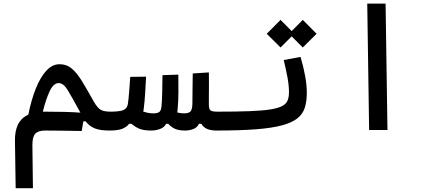

<svg xmlns="http://www.w3.org/2000/svg" viewBox="-20 -713 2384 1053"><path d="M65.9 319.3 62 60.1Q61 6.8 78.4 -29.5Q95.7 -65.9 135.3 -84Q151.4 -164.6 176.3 -227.1Q201.2 -289.6 234.1 -325.2Q267.1 -360.8 306.2 -360.8Q345.7 -360.8 374.5 -336.2Q403.3 -311.5 430.9 -265.9Q458.5 -220.2 493.7 -157.2Q514.2 -120.6 533 -110.6Q551.8 -100.6 585.9 -100.6Q604.5 -100.6 613.5 -91.3Q622.6 -82 622.6 -56.2Q622.6 -22 610.1 -9.5Q597.7 2.9 580.1 2.9Q530.3 2.9 500.7 -8.5Q471.2 -20 449.7 -47.4H437L428.2 5.4Q368.7 4.4 319.8 3.7Q271 2.9 228.5 2.9Q189.5 2.9 173.3 20.5Q157.2 38.1 157.7 84L160.6 319.3ZM420.9 -95.2Q375.5 -178.7 351.8 -218Q328.1 -257.3 302.2 -257.3Q273.9 -257.3 253.2 -214.4Q232.4 -171.4 214.8 -100.6Q221.2 -100.6 227.5 -100.6Q281.7 -100.6 332 -99.4Q382.3 -98.1 420.9 -95.2Z M808.6 2.9Q773.4 2.9 750 -4.9Q726.6 -12.7 700.7 -34.2H688.5Q673.3 -15.1 648.7 -6.1Q624 2.9 580.1 2.9L585.9 -100.6Q635.3 -100.6 656.7 -109.4Q678.2 -118.2 681.6 -145Q685.1 -168.5 688 -206.3Q690.9 -244.1 694.3 -291.5L781.2 -292.5Q778.8 -246.1 776.1 -201.7Q773.4 -157.2 768.1 -114.7Q767.1 -107.9 765.6 -101.1Q794.9 -91.3 820.3 -91.3Q844.7 -91.3 854.2 -99.4Q863.8 -107.4 865.7 -129.9Q868.7 -159.2 869.6 -204.6Q870.6 -250 871.1 -300.8L958 -303.7Q959 -252.9 958.5 -204.1Q958 -155.3 954.1 -113.3Q953.1 -105 952.1 -96.2Q970.2 -91.3 989.3 -91.3Q1015.6 -91.3 1025.4 -102.5Q1035.2 -113.8 1035.2 -148.4Q1035.2 -183.1 1035.9 -220.7Q1036.6 -258.3 1037.1 -310.1L1125.5 -315.9Q1126 -279.3 1126 -245.8Q1126 -212.4 1125.5 -184.1Q1125.5 -171.4 1125.5 -159.9Q1125.5 -148.4 1125.5 -137.7Q1125.5 -115.2 1134 -107.9Q1142.6 -100.6 1171.9 -100.6Q1190.4 -100.6 1199.5 -87.6Q1208.5 -74.7 1208.5 -56.2Q1208.5 -22 1196 -9.5Q1183.6 2.9 1166 2.9Q1139.2 2.9 1118.2 -4.9Q1097.2 -12.7 1084 -34.2H1071.3Q1062 -14.2 1041.3 -5.6Q1020.5 2.9 993.7 2.9Q960 2.9 938.5 -7.1Q917 -17.1 902.8 -34.2H891.1Q882.3 -15.1 858.6 -6.1Q835 2.9 808.6 2.9Z M1166 2.9Q1149.9 2.9 1149.9 -52.7Q1149.9 -78.6 1156.7 -89.6Q1163.6 -100.6 1171.9 -100.6Q1277.8 -100.6 1348.6 -103.3Q1419.4 -106 1462.6 -112.8Q1505.9 -119.6 1528.1 -131.8Q1550.3 -144 1557.6 -162.6Q1564.9 -181.2 1564.9 -208Q1564.9 -244.1 1556.6 -288.6Q1548.3 -333 1536.1 -383.8L1628.4 -400.9Q1645 -343.8 1653.8 -294.7Q1662.6 -245.6 1662.6 -203.6Q1662.6 -157.7 1651.9 -123Q1641.1 -88.4 1611.6 -64.5Q1582 -40.5 1526.9 -25.6Q1471.7 -10.7 1383.3 -3.9Q1294.9 2.9 1166 2.9ZM1640.6 -452.6 1579.6 -513.7 1518.6 -452.6 1442.9 -527.8 1518.6 -604 1579.6 -542.5 1640.6 -604 1716.3 -527.8Z M2004.4 0 1994.1 -693.4H2094.7L2105 0Z"/></svg>

Font: Cascadia Mono PL
Style: Regular
Weight: 400
Monospace: yes
Designer: Aaron Bell
Foundry: Saja Typeworks
Version: Version 2404.023; ttfautohint (v1.8.4)